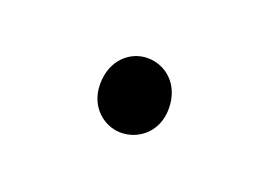

<svg xmlns="http://www.w3.org/2000/svg" viewBox="-34 -137 298 213"><g transform="rotate(20 115.5 -31.0)"><path d="M115 13C136 13 156 -3 156 -30C156 -59 136 -75 115 -75C95 -75 75 -59 75 -30C75 -3 95 13 115 13Z"/></g></svg>

Font: Source Han Sans CN ExtraLight
Style: Regular
Weight: 250
Designer: Ryoko NISHIZUKA (kana & ideographs); Paul D. Hunt (Latin, Greek & Cyrillic); Wenlong ZHANG (bopomofo); Sandoll Communica
Foundry: Adobe Systems Incorporated
Version: Version 1.004;PS 1.004;hotconv 16.6.51;makeotf.lib2.5.65220